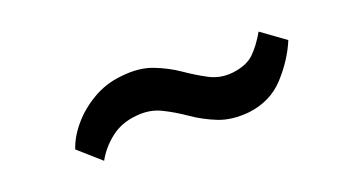

<svg xmlns="http://www.w3.org/2000/svg" viewBox="-35 -483 700 369"><g transform="rotate(-15 315.0 -298.5)"><path d="M90 -252.5Q95.5 -276 112 -299.5Q128.5 -323 154 -341.2Q179.5 -359.5 211.5 -365.5Q248 -373 276 -365Q304 -357 327.2 -343.8Q350.5 -330.5 372.8 -321.2Q395 -312 419.5 -316.5Q449.5 -322.5 463.5 -338.8Q477.5 -355 489 -380L540 -349.5Q528.5 -313 502.5 -278.8Q476.5 -244.5 431 -235Q395.5 -228.5 368.2 -236.8Q341 -245 317.5 -258.5Q294 -272 270.5 -281Q247 -290 219.5 -284.5Q189 -279 168.8 -260Q148.5 -241 138 -217Z"/></g></svg>

Font: Merriweather Light 18pt SemiBold
Style: Regular
Weight: 600
Version: Version 2.100